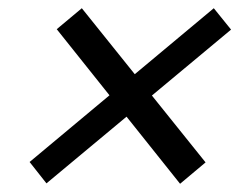

<svg xmlns="http://www.w3.org/2000/svg" viewBox="-20 -584 595 467"><path d="M179 -564 480 -189 418 -137 118 -513ZM52 -190 500 -564 542 -512 93 -138Z"/></svg>

Font: Albert Sans
Style: Italic
Weight: 400
Italic angle: -11.25°
Designer: Andreas Rasmussen
Foundry: a.Foundry
Version: Version 1.025